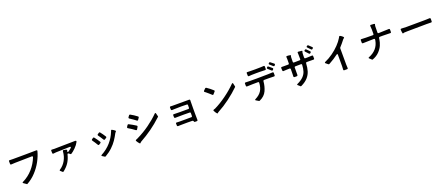

<svg xmlns="http://www.w3.org/2000/svg" viewBox="156 -2720 10687 4636"><g transform="rotate(-20 5500.0 -402.5)"><path d="M874 -681Q874 -677 872 -669Q840 -547 771.5 -420.5Q703 -294 600.5 -184.5Q498 -75 372 -7Q368 -5 366 -5Q363 -5 342 -22Q321 -39 290 -58Q276 -67 276 -76Q276 -84 289 -90Q442 -165 552 -289.5Q662 -414 722 -569Q724 -577 724 -579Q724 -587 718 -592Q712 -597 702 -597Q475 -596 269 -589Q201 -587 171 -584Q160 -582 153 -588Q146 -594 145 -606Q144 -628 144 -673Q144 -696 168 -694Q196 -692 252 -692Q364 -692 572.5 -693.5Q781 -695 851 -697Q864 -697 869 -693Q874 -689 874 -681Z M1839 -571Q1839 -564 1834 -555Q1801 -489 1734 -422.5Q1667 -356 1617 -327Q1611 -323 1605 -325.5Q1599 -328 1588 -338L1561 -359Q1553 -365 1546 -365Q1540 -365 1535 -360Q1530 -355 1528 -347Q1502 -238 1448.5 -152.5Q1395 -67 1296 10Q1289 14 1285 14Q1274 14 1257 -5Q1247 -15 1229 -30Q1218 -39 1218 -46Q1218 -54 1229 -62Q1326 -124 1383 -226Q1440 -328 1448 -447V-454Q1450 -481 1472 -478Q1527 -470 1544 -461Q1555 -456 1555 -446Q1555 -439 1551.5 -434Q1548 -429 1547 -428Q1544 -424 1543 -415Q1551 -399 1561 -399Q1567 -399 1571 -402Q1619 -435 1655 -468Q1664 -477 1664 -484Q1664 -491 1658 -495.5Q1652 -500 1642 -499Q1377 -493 1286 -489Q1245 -488 1218 -482Q1215 -481 1210 -481Q1193 -481 1191 -501Q1189 -541 1189 -564Q1189 -587 1214 -585Q1252 -582 1278 -582L1382 -584Q1685 -591 1813 -591Q1839 -591 1839 -571Z M2486 -373Q2476 -373 2467 -386Q2424 -458 2377 -521Q2371 -529 2371 -537Q2371 -547 2381 -554Q2388 -559 2417 -579Q2425 -584 2431 -584Q2442 -584 2450 -573Q2495 -519 2546 -438Q2552 -431 2552 -423Q2552 -413 2541 -405Q2511 -385 2500 -378Q2492 -373 2486 -373ZM2342 4Q2320 -12 2301 -22Q2287 -30 2287 -39Q2287 -48 2299 -54Q2449 -135 2548.5 -249.5Q2648 -364 2702 -500L2711 -523Q2716 -542 2728 -542Q2732 -542 2740 -538Q2789 -512 2810 -492Q2814 -488 2816 -484.5Q2818 -481 2818 -476Q2818 -469 2809 -462Q2795 -450 2789 -437Q2742 -347 2691 -272.5Q2640 -198 2563 -124Q2486 -50 2379 12Q2374 16 2366 16Q2361 16 2352.5 10.5Q2344 5 2342 4ZM2314 -303Q2302 -303 2295 -316Q2246 -398 2205 -453Q2199 -462 2199 -470Q2199 -480 2209 -487L2242 -511Q2249 -515 2255 -515Q2266 -515 2275 -504Q2337 -425 2373 -365Q2377 -358 2377 -350Q2377 -341 2368 -333L2328 -307Q2321 -303 2314 -303Z M3397 -535Q3390 -535 3381 -542Q3320 -590 3224 -652Q3213 -661 3213 -671Q3213 -678 3217 -685Q3226 -699 3246 -725Q3255 -736 3265 -736Q3272 -736 3279 -732Q3316 -712 3361 -683.5Q3406 -655 3441 -626Q3452 -617 3452 -608Q3452 -602 3447 -594Q3423 -558 3414 -546Q3406 -535 3397 -535ZM3253 -5Q3219 -41 3196 -84Q3192 -94 3192 -97Q3192 -108 3210 -115Q3221 -119 3233 -124.5Q3245 -130 3249 -132Q3423 -216 3575.5 -326Q3728 -436 3844 -553Q3852 -561 3860 -561Q3872 -561 3875 -543L3888 -491Q3895 -465 3895 -462Q3894 -456 3891.5 -452.5Q3889 -449 3880 -443Q3745 -317 3605 -217Q3465 -117 3303 -27Q3294 -22 3283 -9Q3272 4 3267 3Q3259 1 3253 -5ZM3295 -327Q3288 -327 3279 -333Q3243 -361 3196.5 -392Q3150 -423 3114 -443Q3101 -450 3101 -463Q3101 -469 3104 -475Q3128 -513 3132 -518Q3140 -530 3152 -530Q3158 -530 3164 -527Q3204 -507 3253.5 -479Q3303 -451 3337 -428Q3349 -419 3349 -408Q3349 -405 3345 -395L3312 -339Q3305 -327 3295 -327Z M4758 -230Q4758 -108 4760 -58Q4761 -35 4737 -33H4688Q4665 -35 4665 -56Q4656 -78 4642 -78Q4556 -80 4507 -80Q4443 -80 4333 -78Q4290 -78 4275 -76Q4250 -74 4247 -96Q4245 -130 4245 -150Q4245 -172 4270 -170Q4296 -168 4313 -168L4335 -167H4507Q4526 -168 4571 -168H4643Q4667 -168 4667 -192Q4668 -215 4668 -264Q4668 -288 4644 -288Q4540 -290 4485 -290Q4369 -290 4316 -288Q4299 -288 4289.5 -287.5Q4280 -287 4275 -287Q4252 -287 4251 -307L4249 -359Q4249 -384 4274 -382Q4317 -379 4420 -379H4481H4644Q4655 -379 4661.5 -385.5Q4668 -392 4668 -403V-412L4669 -469Q4669 -493 4645 -493Q4576 -496 4508 -496Q4419 -496 4313 -492L4266 -490Q4243 -490 4242 -511Q4240 -543 4240 -563Q4240 -588 4266 -586Q4278 -584 4306 -584H4364H4480H4660H4741Q4761 -584 4761 -565L4760 -537Q4758 -474 4758 -342Z M5320 -496Q5312 -496 5303 -505Q5242 -563 5155 -631Q5144 -639 5144 -649Q5144 -655 5152 -665L5195 -708Q5203 -716 5214 -716Q5223 -716 5229 -711Q5265 -688 5308 -654Q5351 -620 5382 -591Q5391 -582 5391 -574Q5391 -568 5386 -561L5357 -528L5337 -505Q5330 -496 5320 -496ZM5265 -40 5260 -43Q5249 -54 5232 -78Q5215 -102 5204 -127Q5201 -133 5201 -137Q5201 -152 5222 -157Q5231 -159 5255 -168Q5393 -234 5553.5 -349Q5714 -464 5843 -595Q5851 -603 5859 -603Q5870 -603 5873 -584L5883 -539Q5890 -513 5890 -505Q5890 -497 5888 -495Q5886 -493 5886 -492Q5764 -373 5612.5 -259.5Q5461 -146 5305 -63Q5292 -57 5283 -45Q5278 -40 5273 -39Q5268 -38 5265 -40Z M6873 -769Q6882 -769 6890 -762Q6904 -752 6910 -746Q6938 -726 6970 -699Q6979 -690 6979 -681Q6979 -674 6973 -666L6960 -651Q6952 -643 6943 -643Q6936 -643 6926 -651Q6878 -697 6851 -718Q6840 -727 6840 -736Q6840 -745 6847 -752L6856 -761Q6864 -769 6873 -769ZM6333 -628Q6315 -628 6294 -625Q6268 -623 6267 -647L6265 -708Q6265 -733 6291 -730Q6318 -728 6361 -728Q6405 -727 6490 -727Q6588 -727 6630 -729L6706 -733Q6718 -734 6724.5 -728.5Q6731 -723 6731 -711V-651Q6731 -626 6706 -628Q6622 -632 6562 -632H6477Q6395 -632 6357 -630ZM6797 -688Q6804 -688 6813 -682Q6872 -637 6895 -613Q6903 -606 6903 -596Q6903 -587 6896 -579L6884 -565Q6876 -557 6868 -557Q6859 -557 6850 -566Q6818 -599 6773 -636Q6763 -645 6763 -654Q6763 -663 6770 -670L6779 -679Q6788 -688 6797 -688ZM6806 -513Q6816 -513 6854 -515Q6879 -516 6881 -493V-433Q6879 -408 6855 -410Q6790 -413 6736 -413H6602Q6580 -413 6578 -390Q6568 -260 6517 -149Q6466 -38 6335 21Q6325 25 6321 25Q6315 25 6297 12Q6267 -8 6249 -17Q6235 -25 6235 -33Q6235 -41 6248 -48Q6361 -105 6412 -185.5Q6463 -266 6469 -388Q6470 -400 6463.5 -406.5Q6457 -413 6445 -413L6293 -411Q6274 -411 6264 -410Q6226 -410 6166 -407Q6142 -405 6140 -429Q6140 -469 6139 -487Q6139 -512 6165 -510Q6215 -507 6262 -507Q6328 -506 6438 -506Q6596 -506 6736 -510Q6757 -510 6806 -513Z M7876 -840Q7884 -840 7894 -832Q7941 -790 7968 -761Q7976 -754 7976 -744Q7976 -735 7968 -727L7955 -715Q7948 -708 7940 -708Q7930 -708 7921 -718Q7882 -762 7851 -791Q7841 -801 7841 -809Q7841 -818 7850 -825L7861 -834Q7869 -840 7876 -840ZM7888 -570Q7913 -572 7913 -548Q7914 -529 7914 -489Q7914 -464 7889 -466Q7852 -467 7795 -467H7718Q7696 -467 7694 -443Q7689 -332 7663 -247.5Q7637 -163 7575.5 -93.5Q7514 -24 7407 28Q7391 35 7386 35Q7379 35 7365 19Q7344 -2 7326 -15Q7314 -24 7314 -32Q7314 -40 7327 -46Q7430 -94 7486 -150.5Q7542 -207 7564.5 -275Q7587 -343 7592 -441Q7593 -453 7586.5 -459.5Q7580 -466 7568 -466Q7552 -465 7515 -465L7425 -464Q7401 -464 7401 -440Q7400 -372 7400 -292V-254Q7401 -230 7378 -227L7348 -226L7318 -227Q7295 -227 7295 -252L7297 -308L7299 -437Q7299 -448 7292 -454.5Q7285 -461 7274 -461L7200 -459Q7137 -457 7120 -455Q7109 -453 7102 -458.5Q7095 -464 7094 -476Q7094 -485 7092 -501Q7090 -529 7090 -542Q7090 -563 7111 -563Q7134 -563 7145 -562Q7154 -562 7174 -561.5Q7194 -561 7214 -562H7276Q7300 -562 7300 -586Q7301 -637 7301 -695Q7300 -703 7300 -715Q7300 -727 7298 -743Q7296 -768 7318 -768Q7360 -768 7401 -759Q7415 -755 7415 -748Q7415 -743 7412 -737Q7409 -731 7407 -726Q7404 -717 7404 -703Q7402 -659 7402 -587Q7402 -563 7426 -563Q7472 -563 7570 -565Q7594 -565 7594 -589Q7594 -707 7592 -729Q7592 -735 7591 -740.5Q7590 -746 7590 -752Q7590 -762 7596 -767.5Q7602 -773 7613 -772Q7666 -769 7694 -764Q7711 -760 7711 -753Q7711 -747 7708.5 -742.5Q7706 -738 7705 -736Q7701 -727 7700 -718.5Q7699 -710 7699 -708L7697 -684Q7695 -648 7695 -629L7696 -589Q7696 -565 7720 -565H7762Q7813 -565 7888 -570ZM7856 -631Q7846 -631 7837 -641Q7807 -676 7766 -717Q7758 -727 7758 -734Q7758 -743 7766 -751L7777 -760Q7785 -766 7793 -766Q7802 -766 7810 -759Q7862 -712 7886 -683Q7893 -675 7893 -667Q7893 -658 7884 -649L7871 -637Q7864 -631 7856 -631Z M8768 -715Q8768 -710 8764.5 -707Q8761 -704 8758 -702.5Q8755 -701 8754 -700Q8742 -693 8734 -682Q8665 -592 8604 -526Q8597 -519 8594.5 -513Q8592 -507 8592 -497L8593 -85Q8593 -37 8597 3Q8599 15 8593 22Q8587 29 8575 29H8537H8504Q8480 29 8482 3Q8486 -36 8486 -85V-167V-377Q8486 -397 8473 -397Q8465 -397 8457 -390Q8357 -313 8227 -242Q8213 -233 8206 -233Q8199 -233 8189.5 -239.5Q8180 -246 8168 -257L8136 -283Q8125 -291 8125 -301Q8125 -310 8138 -316Q8244 -362 8344 -433.5Q8444 -505 8522.5 -587Q8601 -669 8646 -745Q8653 -757 8662 -774Q8668 -788 8681 -788Q8688 -788 8698 -782Q8737 -758 8755 -739Q8768 -723 8768 -715Z M9876 -517Q9877 -507 9877 -486Q9877 -465 9876 -455Q9876 -431 9851 -433Q9790 -437 9661 -437H9583Q9560 -437 9558 -414L9552 -373Q9543 -309 9512 -235Q9481 -161 9412 -89Q9343 -17 9232 22Q9228 23 9221.5 18Q9215 13 9207 5Q9189 -15 9168 -31Q9156 -40 9156 -48Q9156 -56 9170 -62Q9410 -155 9453 -390Q9453 -394 9454.5 -401.5Q9456 -409 9456 -416Q9456 -437 9433 -437Q9246 -435 9151 -430Q9127 -430 9126 -453Q9125 -473 9125 -515Q9125 -538 9149 -536Q9232 -530 9439 -530Q9463 -530 9463 -554Q9464 -594 9464 -669Q9464 -718 9458 -755L9457 -762Q9457 -781 9478 -782Q9524 -782 9559 -777Q9575 -774 9578 -770Q9580 -768 9580 -764Q9580 -761 9577.5 -755.5Q9575 -750 9574 -746Q9569 -731 9569 -718L9568 -669Q9566 -593 9566 -553Q9566 -530 9591 -530Q9741 -532 9851 -539Q9862 -540 9869 -534Q9876 -528 9876 -517Z M10118 -422Q10118 -447 10144 -445Q10193 -440 10267 -440Q10617 -440 10744 -443L10864 -447Q10889 -449 10889 -425Q10890 -415 10890 -393Q10890 -370 10889 -360Q10889 -337 10865 -337Q10787 -339 10750 -339Q10649 -339 10265 -334Q10204 -334 10176 -331Q10169 -330 10156.5 -325.5Q10144 -321 10140 -321Q10130 -321 10129 -335Q10121 -367 10118 -422Z"/></g></svg>

Font: Shippori Gochic B2 Bold
Style: Regular
Weight: 700
Designer: FONTDASU
Foundry: FONTDASU / Google Inc. / but / Adobe
Version: Version 1.130